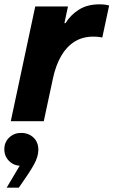

<svg xmlns="http://www.w3.org/2000/svg" viewBox="-37 -560 524 887"><path d="M165.2 0H12.8L125.8 -530H277L260.6 -453.2H265.8Q288.8 -491 327.7 -515.5Q366.6 -540 422.4 -540Q443.6 -540 455.4 -537.3Q467.2 -534.6 467.2 -534.6L435.6 -386.6Q435.6 -386.6 423.7 -388.7Q411.8 -390.8 393.8 -390.8Q344.8 -390.8 307.8 -367.8Q270.8 -344.8 245.8 -301.8Q220.8 -258.8 207.8 -198.6ZM49.8 307H-6.2L74.4 171.2L75.6 202.6Q70.8 203.8 67.7 204.7Q64.6 205.6 58.2 205.6Q26.8 205.6 4.9 183.7Q-17 161.8 -17 129.6Q-17 97 5.4 75.5Q27.8 54 60.6 54Q94.6 54 117.4 75.2Q140.2 96.4 140.2 132.2Q140.2 163.8 119.4 201Q98.6 238.2 56.8 297Z"/></svg>

Font: Be Vietnam Pro Variable Thin
Style: Italic
Weight: 100
Italic angle: -12°
Designer: Lam Bao, Tony Le, Vietanh Nguyen
Foundry: Yellow Type Foundry
Version: Version 1.002